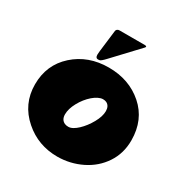

<svg xmlns="http://www.w3.org/2000/svg" viewBox="-196 -1028 1168 1208"><g transform="rotate(30 387.5 -424.0)"><path d="M303.7 -847.7Q304.7 -856 311.3 -860.8Q317.9 -865.7 327.6 -865.7H510.7Q520.5 -865.7 522.7 -862.1Q524.9 -858.4 519.5 -852.5L350.6 -672.9Q321.3 -641.1 311 -640.4Q300.8 -639.6 300.3 -639.6Q282.7 -639.6 282.7 -663.6Q282.7 -664.6 282.7 -665Q283.2 -678.2 284.7 -691.9ZM384.8 18.1Q245.1 18.1 144 -70.3Q36.1 -164.1 36.1 -306.4Q36.1 -448.7 137.2 -539.3Q238.3 -629.9 386.7 -629.9Q535.2 -629.9 636.2 -541.3Q737.3 -452.6 737.8 -304.2Q737.8 -303.2 737.8 -302.2Q737.8 -208.5 689.2 -135.5Q640.6 -62.5 559.1 -22.5Q477.5 17.6 384.8 18.1ZM479.5 -434.1Q469.7 -439 454.3 -439Q439 -439 420.4 -429.9Q401.9 -420.9 383.8 -405.3Q345.7 -372.1 319.8 -324.7Q293.9 -277.3 293.9 -237.5Q293.9 -197.8 324.2 -184.1Q335 -179.2 350.6 -179.2Q366.2 -179.2 383.3 -188.7Q400.4 -198.2 417.5 -214.4Q453.1 -248 480 -296.1Q506.8 -344.2 506.8 -382.3Q506.8 -420.4 479.5 -434.1Z"/></g></svg>

Font: Fz Rammetto One
Style: Regular
Weight: 400
Designer: Vernon Adams
Foundry: Vernon Adams
Version: Vit hóa bi c Thuy @ FontZin.Com